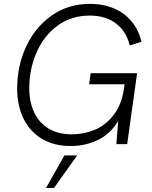

<svg xmlns="http://www.w3.org/2000/svg" viewBox="-20 -726 768 967"><path d="M66.5 -281Q66.5 -393 111.2 -490.5Q156 -588 239.5 -647.2Q323 -706.5 433 -706.5Q500.5 -706.5 554.2 -683.5Q608 -660.5 643.2 -617.5Q678.5 -574.5 692.5 -515.5L633.5 -497Q616 -569 563.8 -608.2Q511.5 -647.5 431.5 -647.5Q338 -647.5 269 -596.2Q200 -545 163.8 -461.2Q127.5 -377.5 127.5 -282.5Q127.5 -210.5 153 -158Q178.5 -105.5 226.5 -77.5Q274.5 -49.5 341.5 -49.5Q400.5 -49.5 455.5 -71.5Q510.5 -93.5 552 -146.5Q593.5 -199.5 605.5 -286.5L607.5 -301.5H429L436.5 -357.5H670.5L620.5 0H566L575.5 -117Q537 -52 473.2 -21.2Q409.5 9.5 335.5 9.5Q253.5 9.5 192.8 -26Q132 -61.5 99.2 -127Q66.5 -192.5 66.5 -281ZM304.5 56.5H369L252 220.5H212Z"/></svg>

Font: HK Grotesk Light
Style: Italic
Weight: 300
Italic angle: -16°
Designer: Alfredo Marco Pradil
Foundry: Hanken Design Co.
Version: Version 3.001